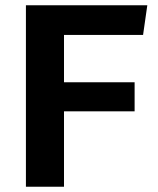

<svg xmlns="http://www.w3.org/2000/svg" viewBox="-20 -706 597 726"><path d="M78 0V-686H537L521 -574H222V-395H489V-285H222V0Z"/></svg>

Font: Chivo SemiBold
Style: Regular
Weight: 600
Designer: Hector Gatti
Foundry: Omnibus-Type
Version: Version 2.002